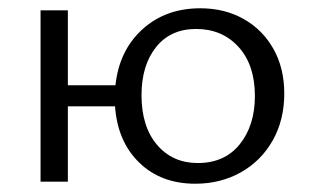

<svg xmlns="http://www.w3.org/2000/svg" viewBox="-20 -439 749 464"><path d="M667 -213Q667 -149 639 -99.5Q611 -50 562 -22.5Q513 5 452 5Q369 5 316.5 -46Q264 -97 258 -182H144V0H78V-414H144V-233H259Q268 -317 324 -368Q380 -419 464 -419Q523 -419 569 -393Q615 -367 641 -320.5Q667 -274 667 -213ZM596 -207Q596 -282 556.5 -325.5Q517 -369 454 -369Q392 -369 357 -325Q322 -281 322 -209Q322 -133 359.5 -89Q397 -45 458 -45Q523 -45 559.5 -90.5Q596 -136 596 -207Z"/></svg>

Font: Ysabeau
Style: Regular
Weight: 400
Designer: Christian Thalmann (Catharsis Fonts)
Version: Version 0.003